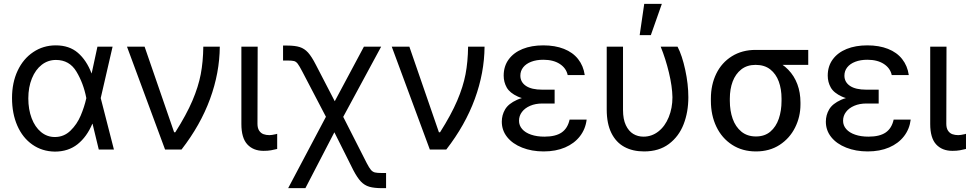

<svg xmlns="http://www.w3.org/2000/svg" viewBox="-20 -771 5001 990"><path d="M42 -265.6Q42 -344.7 70.8 -406.2Q99.6 -467.8 151.4 -502.4Q203.1 -537.1 267.6 -537.1Q336.9 -537.1 381.3 -499Q425.8 -460.9 452.1 -392.6H484.4L499 -266.6L567.4 0H489.3L424.8 -266.6Q410.2 -341.8 374 -401.9Q337.9 -461.9 268.6 -461.9Q227.5 -461.9 195.3 -437Q163.1 -412.1 144.5 -366.7Q126 -321.3 126 -263.7Q126 -207 143.1 -161.6Q160.2 -116.2 191.4 -90.3Q222.7 -64.5 262.7 -64.5Q309.6 -64.5 343.3 -97.2Q377 -129.9 396 -174.8Q415 -219.7 424.8 -263.7L482.4 -530.3H560.5L499 -263.7L484.4 -132.8H456.1Q427.7 -65.4 379.9 -27.3Q332 10.7 262.7 10.7Q197.3 9.8 147 -25.4Q96.7 -60.5 69.3 -123Q42 -185.5 42 -265.6Z M634.8 -530.3H725.6L877.9 -88.9H883.8Q941.4 -179.7 972.2 -252Q1002.9 -324.2 1015.1 -388.2Q1027.3 -452.1 1028.3 -530.3H1113.3Q1112.3 -395.5 1063 -260.7Q1013.7 -126 916 0H831.1Z M1308.6 -530.3 1307.6 -132.8Q1307.6 -110.4 1316.4 -97.2Q1325.2 -84 1338.9 -79.1Q1352.5 -74.2 1369.1 -74.2Q1380.9 -74.2 1402.3 -79.1Q1408.2 -81.1 1409.2 -81.1V-2.9Q1393.6 1 1377.4 3.9Q1361.3 6.8 1338.9 6.8Q1286.1 6.8 1255.4 -26.4Q1224.6 -59.6 1224.6 -131.8V-530.3Z M1686.5 -217.8H1724.6L1871.1 70.3Q1883.8 94.7 1892.6 105Q1901.4 115.2 1913.1 118.2Q1924.8 121.1 1950.2 121.1H1970.7V199.2H1950.2Q1909.2 199.2 1884.3 191.9Q1859.4 184.6 1840.8 165Q1822.3 145.5 1801.8 106.4L1704.1 -88.9L1554.7 199.2H1465.8ZM1460 -459H1439.5V-536.1H1460Q1501 -536.1 1525.4 -528.3Q1549.8 -520.5 1568.4 -500Q1586.9 -479.5 1608.4 -437.5L1706.1 -249L1856.4 -530.3H1945.3L1736.3 -143.6H1673.8L1539.1 -401.4Q1523.4 -431.6 1515.1 -442.4Q1506.8 -453.1 1496.6 -456.1Q1486.3 -459 1460 -459Z M2000 -530.3H2090.8L2243.2 -88.9H2249Q2306.6 -179.7 2337.4 -252Q2368.2 -324.2 2380.4 -388.2Q2392.6 -452.1 2393.6 -530.3H2478.5Q2477.5 -395.5 2428.2 -260.7Q2378.9 -126 2281.2 0H2196.3Z M2839.8 -276.4V-237.3H2776.4Q2741.2 -237.3 2713.9 -225.6Q2686.5 -213.9 2671.4 -193.8Q2656.2 -173.8 2656.2 -148.4Q2656.2 -124 2672.4 -105.5Q2688.5 -86.9 2718.3 -76.7Q2748 -66.4 2787.1 -66.4Q2844.7 -66.4 2876 -87.9Q2907.2 -109.4 2917 -154.3H3004.9Q2999 -105.5 2970.2 -68.4Q2941.4 -31.2 2893.6 -10.7Q2845.7 9.8 2783.2 9.8Q2721.7 9.8 2672.4 -9.8Q2623 -29.3 2595.2 -64Q2567.4 -98.6 2567.4 -143.6Q2567.4 -177.7 2584.5 -207Q2601.6 -236.3 2646 -256.3Q2690.4 -276.4 2767.6 -276.4ZM2577.1 -380.9Q2577.1 -429.7 2603 -464.8Q2628.9 -500 2674.8 -518.6Q2720.7 -537.1 2781.2 -537.1Q2841.8 -537.1 2887.7 -519Q2933.6 -501 2960.9 -466.3Q2988.3 -431.6 2995.1 -383.8H2907.2Q2899.4 -419.9 2866.2 -441.4Q2833 -462.9 2781.2 -462.9Q2746.1 -462.9 2719.2 -452.6Q2692.4 -442.4 2677.7 -423.8Q2663.1 -405.3 2663.1 -380.9Q2663.1 -347.7 2691.9 -328.1Q2720.7 -308.6 2776.4 -308.6H2839.8V-253.9H2767.6Q2692.4 -253.9 2650.4 -272.9Q2608.4 -292 2592.8 -319.8Q2577.1 -347.7 2577.1 -380.9Z M3192.4 -530.3V-204.1Q3192.4 -156.2 3207 -125.5Q3221.7 -94.7 3245.1 -80.6Q3268.6 -66.4 3297.9 -66.4Q3340.8 -66.4 3375 -93.3Q3409.2 -120.1 3428.2 -167Q3447.3 -213.9 3447.3 -269.5Q3446.3 -325.2 3429.2 -396.5Q3412.1 -467.8 3386.7 -530.3H3473.6Q3497.1 -485.4 3513.2 -411.1Q3529.3 -336.9 3529.3 -269.5Q3529.3 -193.4 3504.9 -130.4Q3480.5 -67.4 3429.2 -28.8Q3377.9 9.8 3300.8 9.8Q3242.2 9.8 3199.2 -13.7Q3156.2 -37.1 3132.3 -85.4Q3108.4 -133.8 3108.4 -206.1V-530.3ZM3301.8 -751H3392.6L3335.9 -589.8H3278.3Z M3876 -513.7Q3886.7 -512.7 3896.5 -507.3Q3906.2 -502 3918.9 -491.2Q3925.8 -486.3 3934.1 -481Q3942.4 -475.6 3952.1 -470.2Q3961.9 -464.8 3971.7 -460Q4013.7 -443.4 4044.4 -411.6Q4075.2 -379.9 4091.3 -336.9Q4107.4 -293.9 4107.4 -242.2V-232.4Q4107.4 -168.9 4079.6 -113.3Q4051.8 -57.6 4000 -23.9Q3948.2 9.8 3877.9 9.8Q3807.6 9.8 3754.9 -24.4Q3702.1 -58.6 3673.8 -117.7Q3645.5 -176.8 3645.5 -251V-262.7Q3645.5 -334 3673.3 -391.1Q3701.2 -448.2 3753.9 -481Q3806.6 -513.7 3876 -513.7ZM3877.9 -67.4Q3922.9 -67.4 3952.1 -92.3Q3981.4 -117.2 3995.6 -158.7Q4009.8 -200.2 4009.8 -251V-262.7Q4009.8 -311.5 3995.6 -350.6Q3981.4 -389.6 3951.7 -413.1Q3921.9 -436.5 3876 -436.5Q3832 -436.5 3802.2 -413.1Q3772.5 -389.6 3757.8 -350.6Q3743.2 -311.5 3743.2 -262.7V-251Q3743.2 -200.2 3757.8 -158.7Q3772.5 -117.2 3802.7 -92.3Q3833 -67.4 3877.9 -67.4ZM4147.5 -436.5H3876V-513.7H4147.5Z M4510.7 -276.4V-237.3H4447.3Q4412.1 -237.3 4384.8 -225.6Q4357.4 -213.9 4342.3 -193.8Q4327.1 -173.8 4327.1 -148.4Q4327.1 -124 4343.3 -105.5Q4359.4 -86.9 4389.2 -76.7Q4418.9 -66.4 4458 -66.4Q4515.6 -66.4 4546.9 -87.9Q4578.1 -109.4 4587.9 -154.3H4675.8Q4669.9 -105.5 4641.1 -68.4Q4612.3 -31.2 4564.5 -10.7Q4516.6 9.8 4454.1 9.8Q4392.6 9.8 4343.3 -9.8Q4293.9 -29.3 4266.1 -64Q4238.3 -98.6 4238.3 -143.6Q4238.3 -177.7 4255.4 -207Q4272.5 -236.3 4316.9 -256.3Q4361.3 -276.4 4438.5 -276.4ZM4248 -380.9Q4248 -429.7 4273.9 -464.8Q4299.8 -500 4345.7 -518.6Q4391.6 -537.1 4452.1 -537.1Q4512.7 -537.1 4558.6 -519Q4604.5 -501 4631.8 -466.3Q4659.2 -431.6 4666 -383.8H4578.1Q4570.3 -419.9 4537.1 -441.4Q4503.9 -462.9 4452.1 -462.9Q4417 -462.9 4390.1 -452.6Q4363.3 -442.4 4348.6 -423.8Q4334 -405.3 4334 -380.9Q4334 -347.7 4362.8 -328.1Q4391.6 -308.6 4447.3 -308.6H4510.7V-253.9H4438.5Q4363.3 -253.9 4321.3 -272.9Q4279.3 -292 4263.7 -319.8Q4248 -347.7 4248 -380.9Z M4860.4 -530.3 4859.4 -132.8Q4859.4 -110.4 4868.2 -97.2Q4877 -84 4890.6 -79.1Q4904.3 -74.2 4920.9 -74.2Q4932.6 -74.2 4954.1 -79.1Q4960 -81.1 4960.9 -81.1V-2.9Q4945.3 1 4929.2 3.9Q4913.1 6.8 4890.6 6.8Q4837.9 6.8 4807.1 -26.4Q4776.4 -59.6 4776.4 -131.8V-530.3Z"/></svg>

Font: Pretendard JP Variable
Style: Regular
Weight: 400
Designer: Base glyphs from Inter by Rasmus Andersson; Hangul glyphs from Noto Sans CJK(Source Han Sans) by Jang Soo-young and Kang
Foundry: Kil Hyung-jin
Version: Version 1.307;Glyphs 3.2 (3192)